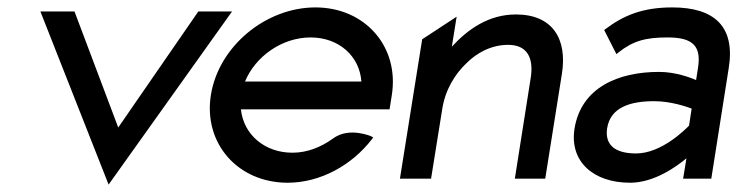

<svg xmlns="http://www.w3.org/2000/svg" viewBox="-20 -482 1989 518"><path d="M89 -451 273 16 606 -451H515L299 -138L181 -451Z M549 -226C528 -95 622 11 756 11C844 11 929 -36 983 -106L987 -111L982 -114C982 -114 922 -141 878 -108C846 -85 809 -70 769 -70C694 -70 637 -119 630 -187H1031L1037 -225C1058 -356 965 -462 831 -462C697 -462 570 -357 549 -226ZM641 -262C669 -330 741 -381 818 -381C894 -381 950 -331 955 -262Z M1059 0H1143L1173 -187C1181 -240 1208 -283 1239 -312C1266 -339 1305 -361 1351 -361C1403 -361 1420 -325 1412 -273L1369 0H1451L1496 -283C1511 -378 1470 -443 1372 -443C1299 -443 1243 -404 1199 -356L1212 -437L1119 -376Z M1530 -135C1516 -46 1581 11 1680 11C1746 11 1807 -34 1832 -55L1823 0H1899L1946 -298C1964 -409 1909 -462 1794 -462C1713 -462 1662 -440 1614 -404L1610 -401L1643 -336L1648 -340C1688 -372 1722 -381 1781 -381C1848 -381 1873 -359 1863 -298L1858 -266C1844 -272 1804 -288 1758 -288C1648 -288 1548 -246 1530 -135ZM1618 -136C1627 -193 1681 -209 1745 -209C1790 -209 1833 -194 1846 -189L1839 -143C1829 -133 1765 -68 1696 -68C1642 -68 1611 -89 1618 -136Z"/></svg>

Font: Charger Sport
Style: SeBdObl
Weight: 600
Designer: Jasper
Foundry: Cannot Into Space Fonts
Version: Version 1.1